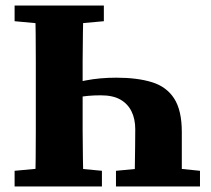

<svg xmlns="http://www.w3.org/2000/svg" viewBox="-20 -677 765 697"><path d="M33 0V-57L174 -70H213L350 -57V0ZM107 0Q109 -51 109.5 -101.5Q110 -152 110 -204Q110 -256 110 -307V-350Q110 -402 110 -453Q110 -504 109.5 -555.5Q109 -607 107 -657H283Q282 -608 281 -557Q280 -506 280 -455Q280 -404 280 -353V-307Q280 -256 280 -205Q280 -154 281 -103Q282 -52 283 0ZM174 -587 33 -600V-657H357V-600L213 -587ZM401 0V-57L539 -70H578L706 -57V0ZM468 0Q469 -33 469.5 -70.5Q470 -108 470.5 -144.5Q471 -181 471 -208Q471 -245 457.5 -272.5Q444 -300 417 -315.5Q390 -331 346 -331Q321 -331 299.5 -329Q278 -327 254 -322.5Q230 -318 198 -311L196 -363Q239 -375 291 -385Q343 -395 402 -395Q479 -395 532 -378.5Q585 -362 612.5 -319Q640 -276 640 -198V0Z"/></svg>

Font: Source Serif 4 18pt
Style: Bold
Weight: 700
Designer: Frank Grießhammer
Foundry: Adobe Systems Incorporated
Version: Version 4.004;hotconv 1.0.116;makeotfexe 2.5.65601